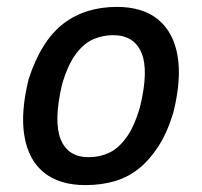

<svg xmlns="http://www.w3.org/2000/svg" viewBox="-20 -528 586 557"><path d="M228 9Q153 9 108 -27Q63 -63 51 -132Q39 -201 63 -298Q81 -354 106.5 -394.5Q132 -435 164 -459.5Q196 -484 235 -496Q274 -508 319 -508Q394 -508 438.5 -471.5Q483 -435 495 -367Q507 -299 483 -202Q466 -145 440.5 -105Q415 -65 383.5 -39.5Q352 -14 313 -2.5Q274 9 228 9ZM237 -72Q268 -72 295 -84Q322 -96 345.5 -127.5Q369 -159 386 -217Q412 -323 390.5 -374.5Q369 -426 308 -426Q279 -426 251.5 -414.5Q224 -403 200.5 -372Q177 -341 160 -283Q135 -176 156 -124Q177 -72 237 -72Z"/></svg>

Font: Nunito Sans 7pt Condensed SemiBold
Style: Italic
Weight: 600
Width: 3
Italic angle: -9°
Designer: Vernon Adams
Foundry: Vernon Adams
Version: Version 3.101;gftools[0.9.27]